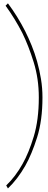

<svg xmlns="http://www.w3.org/2000/svg" viewBox="-20 -972 280 1119"><path d="M16.2 108.8Q70 57.5 111.2 -16.2Q147.5 -80 176.9 -176.9Q206.2 -273.8 206.2 -403.8Q206.2 -513.8 176.2 -610Q146.2 -706.2 110 -780Q66.2 -865 12.5 -938.8L26.2 -952.5Q82.5 -877.5 127.5 -788.8Q146.2 -751.2 164.4 -706.9Q182.5 -662.5 196.2 -613.8Q210 -565 218.8 -511.9Q227.5 -458.8 227.5 -403.8Q227.5 -270 196.2 -171.2Q165 -72.5 127.5 -6.2Q82.5 72.5 26.2 126.2Z"/></svg>

Font: Equateur
Style: Regular
Weight: 400
Designer: Ange Degheest & Eugénie Bidaut
Foundry: Velvetyne Type Foundry
Version: Version 1.000;FEAKit 1.0